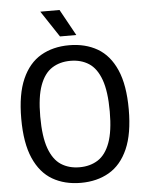

<svg xmlns="http://www.w3.org/2000/svg" viewBox="-62 -997 807 1055"><g transform="rotate(-5 341.5 -469.0)"><path d="M341.5 9.5Q252 9.5 185.2 -29.2Q118.5 -68 81.8 -151.8Q45 -235.5 45 -370Q45 -504.5 82 -588.2Q119 -672 185.8 -710.8Q252.5 -749.5 341.5 -749.5Q431 -749.5 497.8 -710.8Q564.5 -672 601.2 -588.2Q638 -504.5 638 -370Q638 -235.5 601 -151.8Q564 -68 497.2 -29.2Q430.5 9.5 341.5 9.5ZM341.5 -76.5Q400 -76.5 443 -104Q486 -131.5 509.5 -195Q533 -258.5 533 -367Q533 -478.5 509.5 -543.2Q486 -608 443 -635.8Q400 -663.5 341.5 -663.5Q283 -663.5 240 -636Q197 -608.5 173.5 -545Q150 -481.5 150 -373Q150 -261.5 173.5 -196.8Q197 -132 240 -104.2Q283 -76.5 341.5 -76.5ZM296.5 -802 200.5 -947H306.5L386.5 -802Z"/></g></svg>

Font: Encode Sans SemiCondensed SemiCondensed Medium
Style: Regular
Weight: 500
Width: 4
Designer: Multiple Designers
Foundry: Impallari Type
Version: Version 3.000; ttfautohint (v1.8.3) -l 8 -r 50 -G 200 -x 14 